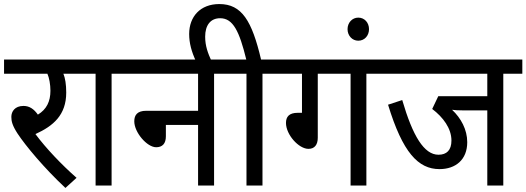

<svg xmlns="http://www.w3.org/2000/svg" viewBox="-20 -916 2599 948"><path d="M358 -38C283 -104 207 -184 155 -254C243 -294 307 -348 307 -459C307 -499 302 -530 293 -552H386V-622H0V-552H214C223 -532 229 -499 229 -468C229 -415 210 -376 167 -350C148 -377 126 -393 96 -393C53 -393 36 -365 36 -339C36 -317 41 -296 67 -256C106 -197 197 -87 303 12Z M531 -552H624V-622H372V-552H452V0H531Z M610 -622V-552H958V-369H702C658 -369 643 -348 643 -317C643 -262 706 -189 751 -189C782 -189 799 -207 799 -243V-299H958V0H1037V-552H1130V-622Z M947 -615H1024C1007 -653 993 -688 993 -735C993 -791 1019 -826 1067 -826C1131 -826 1162 -761 1196 -622H1117V-552H1197V0H1276V-552H1369V-622H1269C1224 -813 1174 -896 1063 -896C969 -896 914 -834 914 -748C914 -703 926 -660 947 -615Z M1549 -552H1711V0H1789V-552H1883V-622H1355V-552H1471V-359H1450C1407 -359 1392 -339 1392 -309C1392 -251 1455 -181 1503 -181C1533 -181 1549 -201 1549 -236Z M1696 -772C1696 -740 1719 -715 1749 -715C1780 -715 1802 -740 1802 -772C1802 -804 1780 -829 1749 -829C1719 -829 1696 -804 1696 -772Z M2465 -552H2559V-622H1869V-552H2386V-441H2144L2114 -378C2168 -337 2209 -282 2209 -222C2209 -174 2185 -152 2145 -152C2074 -152 2018 -244 1966 -422L1896 -399C1968 -163 2045 -81 2150 -81C2229 -81 2287 -127 2287 -214C2287 -276 2256 -333 2212 -374C2225 -372 2241 -371 2264 -371H2386V0H2465Z"/></svg>

Font: Noto Sans Devanagari UI SemiCondensed
Style: Regular
Weight: 400
Width: 4
Designer: Jelle Bosma - Monotype Design Team
Foundry: Monotype Imaging Inc.
Version: Version 2.004